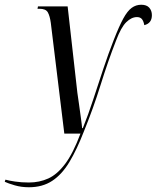

<svg xmlns="http://www.w3.org/2000/svg" viewBox="-135 -563 660 809"><path d="M-13 226Q-45 226 -72.5 218Q-100 210 -115 203L-112 194Q-98 198 -71.5 202Q-45 206 -13 206Q31 206 68.5 189Q106 172 139.5 127.5Q173 83 204 0H136L79 -467Q75 -496 66.5 -511Q58 -526 32 -526H23L25 -536H150L191 -172Q194 -154 198 -123.5Q202 -93 206 -65Q210 -37 211 -23H214Q237 -80 258 -144.5Q279 -209 300.5 -273.5Q322 -338 344 -394Q367 -453 384.5 -485Q402 -517 420 -530Q438 -543 460 -543Q483 -543 494 -530.5Q505 -518 505 -499Q505 -465 473 -457Q470 -474 463 -482.5Q456 -491 442 -491Q419 -491 397 -469.5Q375 -448 354 -392Q320 -305 289 -205.5Q258 -106 218 -8Q189 67 157.5 119.5Q126 172 85 199Q44 226 -13 226Z"/></svg>

Font: Noto Serif Display ExtraCondensed
Style: Italic
Weight: 400
Width: 2
Italic angle: -12°
Designer: Monotype Design Team
Foundry: Monotype Imaging Inc.
Version: Version 2.009